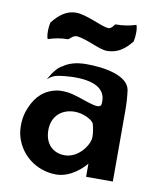

<svg xmlns="http://www.w3.org/2000/svg" viewBox="-82 -778 712 856"><g transform="rotate(10 274.0 -350.0)"><path d="M175 -467C152 -457 131 -425 116 -398C132 -412 146 -420 171 -423C201 -427 389 -453 376 -332C372 -294 277 -351 214 -357C192 -359 174 -359 155 -353C97 -337 67 -293 49 -243C38 -211 35 -176 41 -139C60 -48 139 13 230 13C295 13 348 -39 364 -60V0H485V-320C485 -353 483 -383 479 -413C468 -477 361 -495 279 -495C231 -495 199 -484 175 -467ZM253 -78C199 -78 162 -115 162 -176C162 -243 209 -277 264 -277C305 -277 344 -255 352 -239C357 -221 361 -200 361 -179C361 -144 315 -78 253 -78ZM375 -692C372 -692 362 -669 345 -670C309 -674 241 -713 193 -713C148 -713 115 -684 88 -650C81 -618 83 -584 89 -575C117 -584 145 -590 177 -590C184 -590 196 -611 216 -610C266 -604 322 -569 358 -569C408 -569 441 -597 468 -631C475 -663 473 -697 467 -706C439 -697 410 -692 375 -692Z"/></g></svg>

Font: Bluebird
Style: Nrw
Weight: 400
Designer: Jasper
Foundry: Cannot Into Space Fonts
Version: Version 0.98